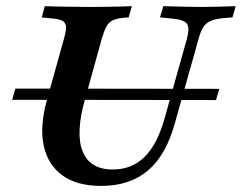

<svg xmlns="http://www.w3.org/2000/svg" viewBox="-20 -591 784 622"><path d="M19.4 -267.7 29.8 -304 690.3 -303.2 679.8 -266.9ZM307.3 11.3Q229 11.3 181.9 -23Q134.7 -57.3 121.4 -120.2Q108.1 -183.1 133.1 -271L187.1 -465.3Q194.4 -490.3 194 -503.6Q193.5 -516.9 182.3 -523.4Q171 -529.8 146 -531.5L115.3 -534.7L125 -571Q142.7 -570.2 168.1 -569.8Q193.5 -569.4 221.8 -569Q250 -568.5 275.8 -568.5H277.4H278.2Q300.8 -568.5 324.6 -569Q348.4 -569.4 369.8 -569.8Q391.1 -570.2 407.3 -571L396.8 -534.7L377.4 -533.1Q355.6 -530.6 343.5 -524.2Q331.5 -517.7 324.2 -504Q316.9 -490.3 309.7 -465.3L255.6 -270.2Q224.2 -159.7 247.6 -100.8Q271 -41.9 345.2 -41.9Q407.3 -41.9 448.4 -82.7Q489.5 -123.4 512.9 -206.5L585.5 -465.3Q595.2 -501.6 585.1 -514.5Q575 -527.4 539.5 -530.6L498.4 -534.7L508.9 -571Q539.5 -570.2 571.8 -569.4Q604 -568.5 630.6 -568.5Q658.9 -568.5 687.5 -569.4Q716.1 -570.2 743.5 -571L733.1 -534.7L704 -532.3Q678.2 -529.8 662.9 -523.4Q647.6 -516.9 638.7 -503.2Q629.8 -489.5 623.4 -465.3L546 -190.3Q517.7 -87.9 458.9 -38.3Q400 11.3 307.3 11.3Z"/></svg>

Font: Playfair 9pt
Style: Bold Italic
Weight: 700
Italic angle: -15.6°
Designer: Claus Eggers Sørensen
Foundry: Claus Eggers Sørensen
Version: Version 2.203